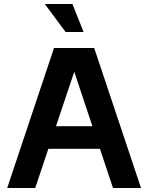

<svg xmlns="http://www.w3.org/2000/svg" viewBox="-20 -940 741 960"><path d="M250 -700H451L685 0H545L319 -678H384L156 0H16ZM164 -309H537V-196H164ZM204 -920H342L398 -780H308Z"/></svg>

Font: Uncut Sans Variable
Style: Regular
Weight: 400
Designer: Kasper Nordkvist
Foundry: UNCUT.wtf
Version: Version 1.303;Glyphs 3.1.2 (3151)